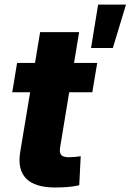

<svg xmlns="http://www.w3.org/2000/svg" viewBox="-20 -809 567 834"><path d="M402.3 -535.6 380.9 -408.2H33.2L54.2 -535.6ZM154.3 -669.4H323.7L241.2 -169.4Q237.3 -146.5 245.8 -136.2Q254.4 -126 279.3 -126Q289.1 -126 305.9 -127.4Q322.8 -128.9 330.6 -130.4L324.2 -4.4Q299.8 1.5 272.7 3.4Q245.6 5.4 220.2 5.4Q131.3 5.4 93.3 -33.7Q55.2 -72.8 67.9 -149.4ZM375.5 -600.6 406.2 -789.1H527.3L470.2 -600.6Z"/></svg>

Font: Inter 20pt ExtraBold
Style: Italic
Weight: 800
Italic angle: -9.3988°
Version: Version 4.001;git-66647c0bb